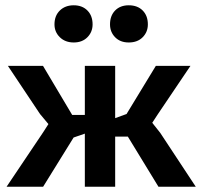

<svg xmlns="http://www.w3.org/2000/svg" viewBox="-20 -706 765 726"><path d="M4.9 0ZM258.3 -186 143.1 0H4.9L144 -207L163.1 -236.8L131.3 -274.9L9.8 -457H142.6L252.9 -271.5H300.8V-457H415.5V-259.3L458.5 -274.9L569.3 -457H700.2L576.7 -273.9L555.7 -241.7L585.9 -203.6L720.2 0H579.1L463.4 -189.5H415.5V0H300.8V-200.7ZM186 -613.8Q186 -646.5 206.3 -666.3Q226.6 -686 258.8 -686Q291 -686 310.5 -666.3Q330.1 -646.5 330.1 -613.8Q330.1 -585 310.5 -565.2Q291 -545.4 258.8 -545.4Q226.6 -545.4 206.3 -565.2Q186 -585 186 -613.8ZM396 -613.8Q396 -646.5 415.3 -666.3Q434.6 -686 466.8 -686Q500 -686 519.5 -666.3Q539.1 -646.5 539.1 -613.8Q539.1 -585 519.5 -565.2Q500 -545.4 466.8 -545.4Q434.6 -545.4 415.3 -565.2Q396 -585 396 -613.8Z"/></svg>

Font: PT Astra Sans
Style: Bold
Weight: 700
Designer: A.Korolkova, I. Chaeva
Foundry: ParaType Ltd
Version: Version 1.001; ttfautohint (v1.6)